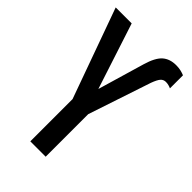

<svg xmlns="http://www.w3.org/2000/svg" viewBox="-218 -803 884 884"><g transform="rotate(45 223.5 -361.5)"><path d="M158 0V-275L0 -714H104L209 -392L276 -620Q293 -678 318.5 -700.5Q344 -723 385 -723Q403 -723 417 -719.5Q431 -716 440 -712V-627Q434 -630 425 -632.5Q416 -635 406 -635Q391 -635 381 -624Q371 -613 360 -583L258 -277V0Z"/></g></svg>

Font: Noto Sans ExtraCondensed Medium
Style: Regular
Weight: 500
Width: 2
Designer: Monotype Design Team
Foundry: Monotype Imaging Inc.
Version: Version 2.013; ttfautohint (v1.8.4.7-5d5b)